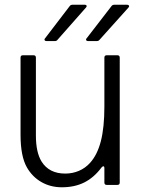

<svg xmlns="http://www.w3.org/2000/svg" viewBox="-20 -783 598 813"><path d="M94 -74Q67 -121 67 -212V-539Q67 -549 77 -549H122Q132 -549 132 -539V-209Q132 -138 156 -99Q188 -48 256 -48Q287 -48 314 -59.5Q341 -71 361 -93Q392 -127 407 -185Q422 -243 422 -332V-539Q422 -549 432 -549H477Q487 -549 487 -539V-10Q487 0 477 0H432Q422 0 422 -10V-71Q422 -79 417 -79Q415 -79 410 -74Q378 -31 337 -10.5Q296 10 242 10Q194 10 155.5 -12Q117 -34 94 -74ZM177 -609Q171 -609 169 -613Q167 -617 171 -621L275 -757Q279 -763 288 -763H339Q345 -763 346.5 -759Q348 -755 344 -751L224 -615Q220 -609 212 -609ZM353 -609Q347 -609 345 -613Q343 -617 347 -621L452 -757Q456 -763 465 -763H518Q524 -763 526 -759Q528 -755 524 -751L401 -614Q397 -609 389 -609Z"/></svg>

Font: Open Sauce Two Light
Style: Regular
Weight: 300
Designer: Alfredo Marco Pradil
Foundry: Creative Sauce Fz LLC
Version: Version 1.477